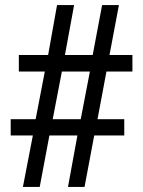

<svg xmlns="http://www.w3.org/2000/svg" viewBox="-20 -734 562 754"><path d="M70 0 109 -202H22V-266H120L156 -453H54V-518H169L204 -714H271L235 -518H344L381 -714H447L410 -518H500V-453H398L363 -266H468V-202H350L312 0H247L284 -202H174L136 0ZM187 -266H297L333 -453H223Z"/></svg>

Font: Noto Serif Georgian SemiCondensed SemiBold
Style: Regular
Weight: 600
Width: 4
Designer: Monotype Design Team, Akaki Razmadze
Foundry: Google LLC
Version: Version 2.003; ttfautohint (v1.8.4.7-5d5b)